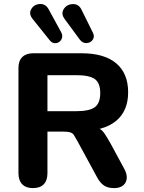

<svg xmlns="http://www.w3.org/2000/svg" viewBox="-20 -938 726 966"><path d="M72.9 -66.4V-596Q72.9 -632.3 92.3 -651.1Q111.6 -670 146.9 -670H389.6Q505.4 -670 565 -619.2Q624.7 -568.4 624.7 -473.9Q624.7 -378.9 562.9 -328.8Q501.2 -278.7 384.3 -278.7L392.9 -294.5H430.9Q442.7 -294.5 451.5 -294.7Q470.3 -294.1 481.5 -289.4Q492.6 -284.7 504.8 -267.6Q517 -250.5 538.6 -211.7L605.4 -88.2Q618.9 -63.8 617.7 -41.7Q616.4 -19.7 600 -5.6Q583.6 8.4 553.7 8.4Q523 8.4 503.5 -4.4Q484.1 -17.3 469.2 -44.7L371.3 -224.8Q357.1 -250.5 351.5 -259.1Q346 -267.7 334 -271.8Q322 -275.9 297 -275.9H218.7V-66.4Q218.7 -30.1 200 -10.8Q181.2 8.4 145.9 8.4Q110.6 8.4 91.8 -10.9Q72.9 -30.3 72.9 -66.4ZM484.3 -470.1Q484.3 -521 456.8 -540.4Q429.3 -559.8 363.9 -559.8H218.7V-378.6H363.9Q429.3 -378.6 456.8 -398.5Q484.3 -418.4 484.3 -470.1ZM389.7 -890 447.6 -773.1Q457.4 -753.3 446.3 -737.6Q435.2 -722 415 -721.3Q394.9 -720.6 381.2 -739.2L305.5 -841.9Q285.5 -868.9 300.9 -892.7Q316.3 -916.4 346 -917.4Q375.7 -918.5 389.7 -890ZM224.8 -891.2 287.8 -775.7Q298 -756.9 289.2 -740.2Q280.4 -723.4 261.9 -720.9Q243.5 -718.4 229.9 -735.6L144.7 -842.1Q123.2 -868.1 137.3 -892.2Q151.3 -916.2 180.3 -917.8Q209.4 -919.5 224.8 -891.2Z"/></svg>

Font: SN Pro Thin
Style: Regular
Weight: 200
Designer: Tobias Whetton
Foundry: Supernotes
Version: Version 1.003;Glyphs 3.3 (3324)